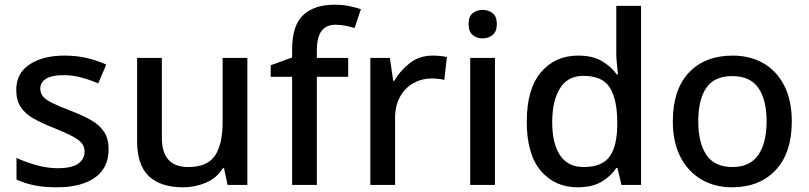

<svg xmlns="http://www.w3.org/2000/svg" viewBox="-20 -785 3433 815"><path d="M441 -152Q441 -72 383 -31Q325 10 222 10Q165 10 124.5 1.5Q84 -7 50 -23V-115Q85 -98 132.5 -84.5Q180 -71 224 -71Q285 -71 312 -90.5Q339 -110 339 -142Q339 -160 329 -174.5Q319 -189 291 -204.5Q263 -220 211 -241Q159 -261 123 -281.5Q87 -302 68 -330.5Q49 -359 49 -404Q49 -474 105.5 -511.5Q162 -549 254 -549Q304 -549 347.5 -539Q391 -529 431 -511L397 -431Q362 -446 325 -456Q288 -466 250 -466Q201 -466 176 -451Q151 -436 151 -409Q151 -389 163 -375Q175 -361 203.5 -347Q232 -333 282 -314Q332 -295 367.5 -274.5Q403 -254 422 -225Q441 -196 441 -152Z M1030 -539V0H946L931 -71H926Q900 -29 854 -9.5Q808 10 757 10Q662 10 612 -37Q562 -84 562 -186V-539H667V-201Q667 -76 778 -76Q861 -76 893 -125Q925 -174 925 -266V-539Z M1458 -459H1325V0H1220V-459H1129V-508L1220 -541V-574Q1220 -678 1267.5 -721.5Q1315 -765 1399 -765Q1434 -765 1463 -759Q1492 -753 1512 -746L1485 -666Q1469 -671 1448 -675.5Q1427 -680 1404 -680Q1325 -680 1325 -573V-539H1458Z M1817 -549Q1831 -549 1847.5 -547.5Q1864 -546 1877 -543L1866 -446Q1840 -452 1812 -452Q1771 -452 1735.5 -432.5Q1700 -413 1678.5 -375Q1657 -337 1657 -284V0H1552V-539H1635L1649 -442H1654Q1679 -486 1720 -517.5Q1761 -549 1817 -549Z M2029 -743Q2053 -743 2071 -729Q2089 -715 2089 -683Q2089 -651 2071 -636.5Q2053 -622 2029 -622Q2004 -622 1986.5 -636.5Q1969 -651 1969 -683Q1969 -715 1986.5 -729Q2004 -743 2029 -743ZM2081 -539V0H1976V-539Z M2432 10Q2335 10 2275.5 -60Q2216 -130 2216 -268Q2216 -407 2276 -478Q2336 -549 2434 -549Q2495 -549 2534.5 -526Q2574 -503 2598 -469H2603Q2602 -483 2599 -510Q2596 -537 2596 -557V-760H2701V0H2618L2601 -72H2596Q2573 -37 2533.5 -13.5Q2494 10 2432 10ZM2457 -76Q2535 -76 2567 -119.5Q2599 -163 2600 -251V-267Q2600 -362 2569 -412.5Q2538 -463 2456 -463Q2390 -463 2357 -410Q2324 -357 2324 -266Q2324 -175 2357.5 -125.5Q2391 -76 2457 -76Z M3341 -270Q3341 -136 3272.5 -63Q3204 10 3087 10Q3014 10 2957.5 -23Q2901 -56 2868.5 -118.5Q2836 -181 2836 -270Q2836 -404 2904 -476.5Q2972 -549 3090 -549Q3164 -549 3220.5 -516.5Q3277 -484 3309 -421.5Q3341 -359 3341 -270ZM2944 -270Q2944 -179 2978.5 -127.5Q3013 -76 3089 -76Q3164 -76 3199 -127.5Q3234 -179 3234 -270Q3234 -362 3199 -412Q3164 -462 3088 -462Q3012 -462 2978 -412Q2944 -362 2944 -270Z"/></svg>

Font: Noto Sans Tai Tham Medium
Style: Regular
Weight: 500
Designer: Monotype Design Team 2013. Revised by David WIlliams 2020
Foundry: Monotype Imaging Inc.
Version: Version 2.002; ttfautohint (v1.8.4.7-5d5b)